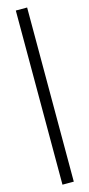

<svg xmlns="http://www.w3.org/2000/svg" viewBox="-151 -783 496 1065"><g transform="rotate(-15 97.5 -250.0)"><path d="M65 250H130V-750H65Z"/></g></svg>

Font: Prida01
Style: Black
Weight: 900
Designer: gluk
Foundry: gluk
Version: Version 00.072